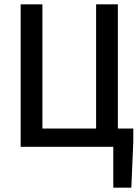

<svg xmlns="http://www.w3.org/2000/svg" viewBox="-20 -675 640 883"><path d="M75 0V-655H175V-84H422V-655H522V-84H593V-24L584 188H501V0Z"/></svg>

Font: SauceCodePro Nerd Font Mono
Style: Regular
Weight: 500
Monospace: yes
Designer: Paul D. Hunt, Teo Tuominen
Foundry: Adobe Systems Incorporated
Version: Version 2.030;PS 1.000;hotconv 16.6.51;makeotf.lib2.5.65220;